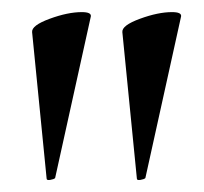

<svg xmlns="http://www.w3.org/2000/svg" viewBox="-20 -660 336 317"><path d="M33 -607Q32 -618 62 -629Q92 -640 115 -640Q131 -640 130 -633L71 -366Q69 -364 63 -363Q57 -362 57 -365ZM182 -607Q181 -618 211 -629Q241 -640 264 -640Q280 -640 279 -633L220 -366Q218 -364 212 -363Q206 -362 206 -365Z"/></svg>

Font: Cormorant SC SemiBold
Style: Regular
Weight: 600
Designer: Christian Thalmann (Catharsis Fonts)
Version: Version 3.000